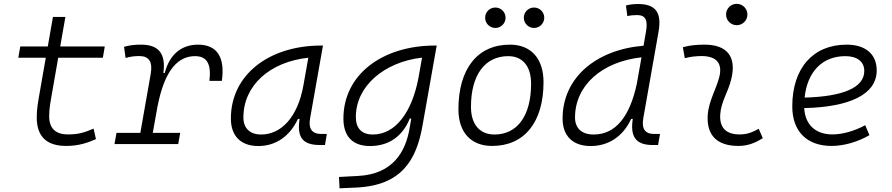

<svg xmlns="http://www.w3.org/2000/svg" viewBox="-20 -764 4728 1018"><path d="M331.1 9.8C396 9.8 443.8 -6.3 488.8 -26.4L476.1 -82C423.3 -59.1 391.1 -51.3 340.3 -51.3C274.4 -51.3 240.7 -83.5 240.7 -147.9C240.7 -188 246.6 -217.3 258.8 -287.1L288.6 -458H525.4L535.6 -517.6H299.3L326.7 -674.3H260.7L233.4 -517.6H87.4L77.1 -458H222.7L192.9 -287.1C180.2 -215.8 174.8 -184.1 174.8 -141.6C174.8 -40.5 226.6 9.8 331.1 9.8Z M586.9 0H924.8L935.5 -59.6H790L814.5 -196.3C853 -397.5 926.3 -466.3 1014.2 -466.3C1078.1 -466.3 1101.1 -423.8 1090.3 -335.4H1156.2C1174.3 -460 1130.9 -527.3 1030.3 -527.3C939.9 -527.3 877.9 -472.7 853.5 -377H846.2C859.9 -479 822.3 -527.3 728 -527.3C695.8 -527.3 665.5 -524.4 637.7 -515.6L646 -456.5C669.9 -463.9 693.8 -466.8 718.8 -466.8C770 -466.8 790 -436.5 779.3 -373.5L724.1 -59.6H597.7Z M1349.6 10.3C1441.4 10.3 1516.6 -41 1559.6 -133.3H1568.4C1553.7 -36.1 1584 4.9 1676.3 4.9H1703.1L1712.9 -53.7H1683.6C1633.8 -53.7 1614.7 -82 1624 -135.7L1692.4 -522.5H1683.1C1409.2 -522.5 1204.1 -370.1 1204.1 -135.3C1204.1 -43 1256.8 10.3 1349.6 10.3ZM1364.7 -50.8C1305.7 -50.8 1270.5 -83.5 1270.5 -141.1C1270.5 -309.6 1408.2 -435.5 1614.7 -458L1588.9 -312.5C1559.6 -145.5 1472.7 -50.8 1364.7 -50.8Z M1780.3 234.4 1868.2 230.5C2108.9 219.7 2188 85 2220.2 -98.1L2295.4 -522.5H2286.1C2009.3 -522.5 1800.8 -370.1 1800.8 -135.3C1800.8 -40.5 1850.1 10.3 1941.9 10.3C2043 10.3 2115.2 -42.5 2152.8 -135.7H2160.6L2151.4 -82.5C2130.4 39.6 2064 159.7 1877.9 168.9L1777.3 174.3ZM2217.8 -458.5 2201.7 -367.7V-368.2L2198.2 -348.6C2164.1 -170.4 2077.6 -50.8 1957 -50.8C1897.9 -50.8 1866.7 -83 1866.7 -144C1866.7 -308.1 2018.1 -435.5 2217.8 -458.5Z M2588.9 9.8C2760.3 9.8 2861.8 -115.7 2861.8 -328.6C2861.8 -453.6 2795.4 -527.3 2683.6 -527.3C2512.2 -527.3 2410.6 -399.9 2410.6 -184.1C2410.6 -62.5 2477.1 9.8 2588.9 9.8ZM2601.6 -50.8C2522.9 -50.8 2477.1 -105.5 2477.1 -197.3C2477.1 -366.2 2550.8 -466.3 2674.8 -466.3C2751.5 -466.3 2795.9 -412.1 2795.9 -320.3C2795.9 -150.9 2723.6 -50.8 2601.6 -50.8ZM2606.4 -615.7C2636.2 -615.7 2660.6 -640.1 2660.6 -669.9C2660.6 -700.2 2636.2 -724.1 2606.4 -724.1C2576.7 -724.1 2552.2 -700.2 2552.2 -669.9C2552.2 -640.1 2576.7 -615.7 2606.4 -615.7ZM2811.5 -615.7C2841.3 -615.7 2865.7 -640.1 2865.7 -669.9C2865.7 -700.2 2841.3 -724.1 2811.5 -724.1C2781.7 -724.1 2757.3 -700.2 2757.3 -669.9C2757.3 -640.1 2781.7 -615.7 2811.5 -615.7Z M3111.8 10.3C3208 10.3 3284.7 -42.5 3326.2 -133.3H3335C3321.8 -46.4 3344.7 4.9 3440.4 4.9H3469.2L3479.5 -53.7H3449.2C3398.4 -53.7 3380.9 -82.5 3391.1 -139.2L3471.7 -595.7C3489.3 -696.3 3457.5 -742.7 3363.3 -742.7C3341.8 -742.7 3320.3 -740.7 3298.8 -734.9L3306.2 -678.7C3323.2 -682.6 3340.8 -684.1 3357.9 -684.1C3403.3 -684.1 3415.5 -656.2 3405.3 -597.7L3392.1 -521.5C3144 -501.5 2962.9 -354.5 2962.9 -135.3C2962.9 -43 3017.1 10.3 3111.8 10.3ZM3357.4 -324.2C3319.8 -145 3244.1 -50.8 3127.4 -50.8C3064.9 -50.8 3028.8 -83.5 3028.8 -141.1C3028.8 -310.5 3170.9 -437 3381.3 -460L3357.4 -325.2Z M4002.9 -81.1C3962.9 -59.6 3939 -51.3 3900.9 -51.3C3829.6 -51.3 3793.9 -87.4 3798.8 -157.7C3803.2 -225.6 3840.8 -275.4 3857.4 -345.2C3886.7 -463.9 3834.5 -527.3 3715.8 -527.3C3677.2 -527.3 3638.7 -524.4 3600.6 -513.7L3610.8 -455.6C3640.6 -463.4 3670.4 -466.8 3700.2 -466.8C3778.3 -466.8 3812.5 -428.2 3793.5 -355C3778.3 -293.9 3736.8 -226.1 3732.4 -153.3C3725.6 -46.4 3782.2 9.8 3895 9.8C3948.2 9.8 3987.3 -8.3 4024.4 -31.2ZM3886.2 -630.4C3917.5 -630.4 3942.9 -655.8 3942.9 -687C3942.9 -718.3 3917.5 -743.7 3886.2 -743.7C3855 -743.7 3829.6 -718.3 3829.6 -687C3829.6 -655.8 3855 -630.4 3886.2 -630.4Z M4393.6 -51.3C4304.2 -51.3 4248.5 -103 4244.1 -190.9C4485.8 -196.3 4628.4 -263.7 4628.4 -390.6C4628.4 -476.6 4569.3 -527.3 4469.2 -527.3C4290.5 -527.3 4180.7 -402.3 4180.7 -199.7C4180.7 -67.9 4257.8 9.8 4389.2 9.8C4453.6 9.8 4527.8 -11.2 4589.8 -47.4L4567.4 -100.1C4510.7 -69.3 4446.8 -51.3 4393.6 -51.3ZM4246.1 -246.6C4260.3 -383.8 4340.3 -466.3 4461.9 -466.3C4525.9 -466.3 4562.5 -436.5 4562.5 -387.7C4562.5 -298.8 4448.7 -252 4246.1 -246.6Z"/></svg>

Font: Cascadia Mono PL Light
Style: Italic
Weight: 300
Italic angle: -10°
Monospace: yes
Designer: Aaron Bell
Foundry: Saja Typeworks
Version: Version 2404.023